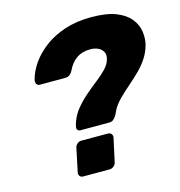

<svg xmlns="http://www.w3.org/2000/svg" viewBox="-106 -804 843 898"><g transform="rotate(-15 316.0 -355.0)"><path d="M230 -212Q222 -212 217.5 -217.5Q213 -223 214 -231Q215 -237 216.5 -243Q218 -249 220 -254Q232 -289 256 -317.5Q280 -346 308 -370Q336 -394 363 -415Q390 -436 409.5 -456.5Q429 -477 435 -498Q442 -520 434.5 -535Q427 -550 410.5 -558Q394 -566 373 -566Q333 -566 305.5 -547Q278 -528 261 -491Q255 -480 246.5 -473.5Q238 -467 224 -467H102Q92 -467 87 -474.5Q82 -482 84 -494Q94 -534 120.5 -572Q147 -610 189 -641.5Q231 -673 288 -691.5Q345 -710 415 -710Q490 -710 535 -692Q580 -674 603 -645Q626 -616 630.5 -583.5Q635 -551 629 -523Q620 -487 601 -458Q582 -429 557 -404.5Q532 -380 506 -357.5Q480 -335 457 -312.5Q434 -290 419 -265Q416 -258 412.5 -251.5Q409 -245 406 -238Q398 -225 390 -218.5Q382 -212 370 -212ZM187 0Q176 0 170.5 -7.5Q165 -15 167 -25L191 -139Q193 -149 202 -156.5Q211 -164 222 -164H350Q361 -164 367 -156.5Q373 -149 371 -139L346 -25Q344 -15 335 -7.5Q326 0 315 0Z"/></g></svg>

Font: Rubik
Style: Bold Italic
Weight: 700
Italic angle: -12°
Designer: Hubert and Fischer
Foundry: Hubert and Fischer
Version: Version 2.300;gftools[0.9.30]